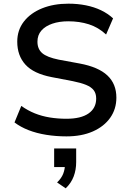

<svg xmlns="http://www.w3.org/2000/svg" viewBox="-20 -734 705 1046"><path d="M342 9Q285 9 232 0.5Q179 -8 135.5 -25Q92 -42 59 -67L96 -157Q131 -132 169.5 -116.5Q208 -101 251.5 -94Q295 -87 342 -87Q421 -87 462.5 -116Q504 -145 504 -197Q504 -225 490.5 -242.5Q477 -260 449 -271.5Q421 -283 376 -292L261 -314Q163 -333 118.5 -382Q74 -431 74 -507Q74 -570 110 -616.5Q146 -663 209 -688.5Q272 -714 353 -714Q403 -714 448 -705Q493 -696 530.5 -678Q568 -660 596 -634L558 -546Q516 -585 464.5 -601.5Q413 -618 352 -618Q303 -618 265 -605Q227 -592 205.5 -567.5Q184 -543 184 -507Q184 -467 210 -444.5Q236 -422 300 -409L414 -388Q516 -369 565 -323Q614 -277 614 -202Q614 -140 580.5 -92.5Q547 -45 486 -18Q425 9 342 9ZM338 292 291 260Q315 237 324.5 212Q334 187 334 161L357 176H275V75H395V149Q395 191 381.5 227Q368 263 338 292Z"/></svg>

Font: Nunito Sans 8pt SemiBold
Style: Regular
Weight: 600
Version: Version 3.101;gftools[0.9.27]